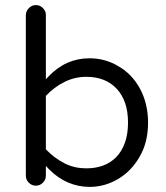

<svg xmlns="http://www.w3.org/2000/svg" viewBox="-20 -733 656 758"><path d="M161.1 -39.1V-78.1Q173.8 -64.5 175.8 -62.5Q243.2 3.9 333 4.9Q393.6 4.9 446.3 -26.4Q499 -57.6 531.2 -114.3Q564.5 -170.9 564.5 -249Q564.5 -324.2 532.2 -383.8Q500 -442.4 445.3 -472.7Q445.3 -472.7 445.3 -472.7Q394.5 -502.9 333 -502.9Q240.2 -502.9 171.9 -431.6L161.1 -419.9V-672.9Q161.1 -684.6 157.2 -690.4Q144.5 -712.9 121.1 -712.9Q105.5 -712.9 93.8 -700.7Q82 -688.5 82 -672.9V-39.1Q82 -23.4 93.8 -11.7Q105.5 0 121.1 0Q137.7 0 149.4 -11.7Q161.1 -23.4 161.1 -39.1ZM320.3 -68.4Q275.4 -68.4 237.3 -86.9Q194.3 -108.4 161.1 -143.6V-354.5Q194.3 -389.6 234.9 -409.7Q275.4 -429.7 320.3 -429.7Q397.5 -429.7 441.4 -381.8Q485.4 -334 485.4 -249Q485.4 -160.2 437.5 -111.3Q393.6 -68.4 320.3 -68.4Z"/></svg>

Font: FakePearl
Style: Light
Weight: 350
Version: Version 1.2